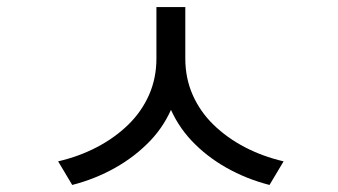

<svg xmlns="http://www.w3.org/2000/svg" viewBox="-20 -650 960 545"><path d="M424 -630H495V-484Q495 -413 472 -354Q449 -295 406.5 -250.5Q364 -206 307.5 -174Q251 -142 185 -125L145 -192Q205 -206 255.5 -232.5Q306 -259 344 -296Q382 -333 403 -380.5Q424 -428 424 -484ZM435 -630H506V-484Q506 -428 527 -380.5Q548 -333 586 -296Q624 -259 674.5 -232.5Q725 -206 785 -192L745 -125Q679 -142 622.5 -174Q566 -206 524 -250.5Q482 -295 458.5 -354Q435 -413 435 -484Z"/></svg>

Font: korean15
Style: Book
Weight: 400
Designer: Jelle Bosma - Monotype Design Team
Foundry: Monotype Imaging Inc.
Version: Version 2.003